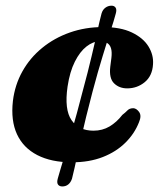

<svg xmlns="http://www.w3.org/2000/svg" viewBox="-20 -586 578 692"><path d="M531.5 -354Q529 -312.5 501.8 -290Q474.5 -267.5 438.5 -267.5Q409.5 -267.5 391 -285.8Q372.5 -304 377.5 -346L381.5 -377.5Q384 -398.5 380.2 -411.5Q376.5 -424.5 366.5 -430.8Q356.5 -437 339.5 -437Q315.5 -437 291.8 -418.5Q268 -400 249.8 -363.8Q231.5 -327.5 223.5 -274Q211.5 -191 237.8 -153Q264 -115 317 -115Q349 -115 374.8 -130.2Q400.5 -145.5 421 -172Q431.5 -180 439.2 -188Q447 -196 460.5 -196Q472 -195.5 481.5 -182.2Q491 -169 481 -145.5Q465 -104.5 432 -71.8Q399 -39 350.5 -20Q302 -1 239 -1Q165 -1 114.5 -27Q64 -53 41.2 -102.2Q18.5 -151.5 26.5 -222Q33.5 -280 60.8 -328.8Q88 -377.5 131.8 -413.2Q175.5 -449 231.5 -468.8Q287.5 -488.5 351.5 -488.5Q414.5 -488.5 455.2 -469Q496 -449.5 515 -418.8Q534 -388 531.5 -354ZM313.5 -255.5Q300.5 -206 290.5 -165.2Q280.5 -124.5 273 -91Q265.5 -57.5 259.5 -30.2Q253.5 -3 248.8 18.8Q244 40.5 239.5 58Q235 71.5 226 78.8Q217 86 204.5 86Q194 86 189 79Q184 72 188.5 56.5Q192.5 42.5 197.5 25.5Q202.5 8.5 208.8 -12.2Q215 -33 222.5 -58.2Q230 -83.5 238.8 -113.2Q247.5 -143 257.2 -178.5Q267 -214 277.5 -255.5Q287.5 -293 295.8 -324.8Q304 -356.5 310.2 -383.5Q316.5 -410.5 321.8 -433Q327 -455.5 331 -474.2Q335 -493 338.8 -508.8Q342.5 -524.5 346 -537.5Q350 -551 359.8 -558.2Q369.5 -565.5 382 -565.5Q392 -565.5 396.8 -558.2Q401.5 -551 397 -536Q393.5 -523 388.8 -507.5Q384 -492 378 -473.5Q372 -455 365 -432.5Q358 -410 349.8 -383.2Q341.5 -356.5 332.5 -324.8Q323.5 -293 313.5 -255.5Z"/></svg>

Font: Fraunces
Style: Italic
Weight: 900
Italic angle: -16°
Version: Version 1.000;[0bf87f6ff]